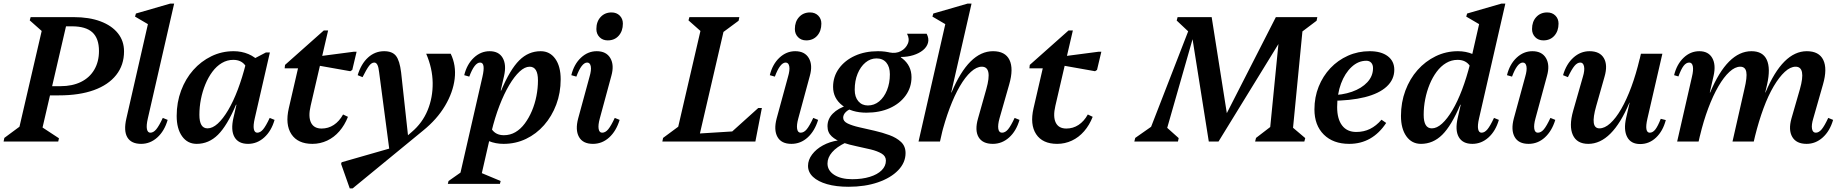

<svg xmlns="http://www.w3.org/2000/svg" viewBox="-46 -785 10211 1065"><path d="M-26 0 -22 -20 101 -111 52 -39 194 -651 225 -578 119 -672 124 -690H332L181 -39L150 -104L281 -18L277 0ZM188 -256V-307H290Q355 -307 403 -330.5Q451 -354 477 -398.5Q503 -443 503 -502Q503 -572 466.5 -605.5Q430 -639 353 -639H255V-690H363Q449 -690 511.5 -666.5Q574 -643 608 -600.5Q642 -558 642 -500Q642 -424 598.5 -369Q555 -314 474.5 -285Q394 -256 281 -256Z M737 13Q682 13 660.5 -23Q639 -59 655 -128L784 -693L807 -632L703 -693L708 -710L898 -765H920L774 -128Q765 -89 769 -69Q773 -49 788 -49Q805 -49 820.5 -67.5Q836 -86 857 -131L884 -120Q866 -58 826.5 -22.5Q787 13 737 13Z M1045 13Q994 13 964 -29Q934 -71 934 -142Q934 -217 958.5 -282.5Q983 -348 1026 -396.5Q1069 -445 1126.5 -473Q1184 -501 1250 -501Q1294 -501 1332 -485Q1370 -469 1395 -439L1338 -324Q1338 -388 1315.5 -420.5Q1293 -453 1248 -453Q1214 -453 1184.5 -435.5Q1155 -418 1132 -387Q1109 -356 1093 -317Q1077 -278 1068.5 -235Q1060 -192 1060 -148Q1060 -73 1105 -73Q1133 -73 1162 -99.5Q1191 -126 1219.5 -174Q1248 -222 1273 -288Q1298 -354 1318 -433L1368 -421L1335 -204H1263Q1214 -88 1163 -37.5Q1112 13 1045 13ZM1330 13Q1276 13 1254.5 -25Q1233 -63 1249 -132L1322 -450H1345L1429 -494H1451L1367 -128Q1358 -89 1362 -69Q1366 -49 1381 -49Q1398 -49 1413.5 -67.5Q1429 -86 1450 -131L1477 -120Q1459 -58 1419.5 -22.5Q1380 13 1330 13Z M1687 13Q1606 13 1570.5 -40.5Q1535 -94 1556 -185L1620 -462L1650 -406H1533L1535 -425L1750 -616H1774L1677 -198Q1663 -138 1679 -105Q1695 -72 1738 -72Q1775 -72 1805.5 -92Q1836 -112 1857 -150L1884 -137Q1866 -91 1836.5 -57Q1807 -23 1768.5 -5Q1730 13 1687 13ZM1897 -390 1677 -429 1687 -468 1916 -498H1932L1908 -397Z M1894 260 1846 124 1849 115 2135 33 2170 6 2238 -53Q2297 -103 2326 -173.5Q2355 -244 2354 -325Q2353 -406 2318 -487H2454Q2485 -423 2476 -348Q2467 -273 2422.5 -198Q2378 -123 2300 -60L1910 260ZM2116 63 2057 -384Q2054 -412 2047.5 -425Q2041 -438 2030 -438Q2015 -438 2001 -419.5Q1987 -401 1965 -357L1938 -368Q1957 -431 1995.5 -466Q2034 -501 2085 -501Q2130 -501 2150.5 -475Q2171 -449 2179 -383L2219 -17Z M2438 235 2442 219 2553 141 2502 200 2630 -359Q2639 -398 2636 -418Q2633 -438 2617 -438Q2586 -438 2557 -360L2529 -368Q2544 -429 2582.5 -465Q2621 -501 2670 -501Q2721 -501 2742.5 -463.5Q2764 -426 2750 -364L2621 200L2597 163L2731 219L2727 235ZM2747 13Q2703 13 2665.5 -2.5Q2628 -18 2603 -48L2660 -163Q2660 -99 2682.5 -67Q2705 -35 2749 -35Q2784 -35 2813 -52Q2842 -69 2865 -100Q2888 -131 2904.5 -170Q2921 -209 2929.5 -252.5Q2938 -296 2938 -339Q2938 -415 2892 -415Q2865 -415 2836 -388Q2807 -361 2778.5 -313Q2750 -265 2724.5 -199Q2699 -133 2680 -54L2630 -66L2662 -283H2734Q2783 -399 2834 -450Q2885 -501 2953 -501Q3004 -501 3034 -459Q3064 -417 3064 -345Q3064 -270 3039.5 -205Q3015 -140 2972 -91Q2929 -42 2871.5 -14.5Q2814 13 2747 13Z M3243 13Q3187 13 3165.5 -25.5Q3144 -64 3161 -128L3224 -359Q3235 -396 3231 -417Q3227 -438 3211 -438Q3180 -438 3151 -360L3123 -368Q3138 -429 3176.5 -465Q3215 -501 3264 -501Q3317 -501 3339.5 -462.5Q3362 -424 3345 -364L3281 -128Q3271 -92 3274.5 -70.5Q3278 -49 3294 -49Q3312 -49 3327.5 -67.5Q3343 -86 3364 -131L3391 -120Q3372 -58 3333 -22.5Q3294 13 3243 13ZM3325 -561Q3297 -561 3279.5 -579Q3262 -597 3262 -624Q3262 -665 3285.5 -690.5Q3309 -716 3346 -716Q3374 -716 3391.5 -698.5Q3409 -681 3409 -654Q3409 -613 3386 -587Q3363 -561 3325 -561Z M3628 0 3632 -20 3755 -111 3706 -39 3848 -651 3879 -578 3773 -672 3778 -690H4055L4051 -670L3928 -579L3977 -651L3826 0ZM3815 0 3825 -44 4130 -63 4115 0ZM3989 0 3999 -41 4160 -186H4180L4144 0Z M4344 13Q4288 13 4266.5 -25.5Q4245 -64 4262 -128L4325 -359Q4336 -396 4332 -417Q4328 -438 4312 -438Q4281 -438 4252 -360L4224 -368Q4239 -429 4277.5 -465Q4316 -501 4365 -501Q4418 -501 4440.5 -462.5Q4463 -424 4446 -364L4382 -128Q4372 -92 4375.5 -70.5Q4379 -49 4395 -49Q4413 -49 4428.5 -67.5Q4444 -86 4465 -131L4492 -120Q4473 -58 4434 -22.5Q4395 13 4344 13ZM4426 -561Q4398 -561 4380.5 -579Q4363 -597 4363 -624Q4363 -665 4386.5 -690.5Q4410 -716 4447 -716Q4475 -716 4492.5 -698.5Q4510 -681 4510 -654Q4510 -613 4487 -587Q4464 -561 4426 -561Z M4661 251Q4592 251 4541.5 236.5Q4491 222 4463.5 196Q4436 170 4436 135Q4436 102 4458.5 72Q4481 42 4518.5 21.5Q4556 1 4602 -6V-13H4645V6Q4595 30 4569.5 59.5Q4544 89 4544 122Q4544 161 4581.5 185Q4619 209 4681 209Q4736 209 4778.5 196Q4821 183 4844.5 159.5Q4868 136 4868 106Q4868 81 4844.5 67Q4821 53 4784.5 44Q4748 35 4706.5 26.5Q4665 18 4628 5.5Q4591 -7 4567.5 -28.5Q4544 -50 4544 -85Q4544 -125 4573.5 -155Q4603 -185 4655 -201L4684 -184Q4660 -178 4645.5 -163.5Q4631 -149 4631 -132Q4631 -112 4656 -100Q4681 -88 4720.5 -79Q4760 -70 4804 -60Q4848 -50 4887.5 -35.5Q4927 -21 4952 2.5Q4977 26 4977 64Q4977 117 4936 159.5Q4895 202 4823.5 226.5Q4752 251 4661 251ZM4760 -160Q4678 -160 4626.5 -200Q4575 -240 4575 -303Q4575 -360 4607.5 -405Q4640 -450 4696 -475.5Q4752 -501 4824 -501Q4908 -501 4959 -461Q5010 -421 5010 -357Q5010 -300 4977.5 -255Q4945 -210 4889 -185Q4833 -160 4760 -160ZM4768 -200Q4803 -200 4830.5 -222.5Q4858 -245 4874 -284.5Q4890 -324 4890 -373Q4890 -414 4870.5 -437.5Q4851 -461 4816 -461Q4782 -461 4754.5 -438Q4727 -415 4711 -376Q4695 -337 4695 -287Q4695 -247 4715 -223.5Q4735 -200 4768 -200ZM4888 -460V-494Q4924 -487 4951 -501.5Q4978 -516 4989.5 -542.5Q5001 -569 4985 -598H5094Q5108 -571 5101.5 -547.5Q5095 -524 5073.5 -506.5Q5052 -489 5020 -479Q4988 -469 4951 -469V-460Z M5049 0 5207 -693 5230 -632 5126 -693 5131 -710 5321 -765H5343L5168 0ZM5461 13Q5404 13 5382 -24.5Q5360 -62 5379 -128L5425 -291Q5460 -415 5400 -415Q5371 -415 5339.5 -386.5Q5308 -358 5278 -306.5Q5248 -255 5221.5 -184.5Q5195 -114 5174 -30H5125L5169 -272H5232Q5328 -501 5462 -501Q5530 -501 5553.5 -452.5Q5577 -404 5552 -317L5498 -128Q5488 -92 5491.5 -70.5Q5495 -49 5512 -49Q5530 -49 5545.5 -67.5Q5561 -86 5582 -131L5609 -120Q5591 -58 5551.5 -22.5Q5512 13 5461 13Z M5818 13Q5737 13 5701.5 -40.5Q5666 -94 5687 -185L5751 -462L5781 -406H5664L5666 -425L5881 -616H5905L5808 -198Q5794 -138 5810 -105Q5826 -72 5869 -72Q5906 -72 5936.5 -92Q5967 -112 5988 -150L6015 -137Q5997 -91 5967.5 -57Q5938 -23 5899.5 -5Q5861 13 5818 13ZM6028 -390 5808 -429 5818 -468 6047 -498H6063L6039 -397Z M6659 0 6560 -624V-690H6675L6764 -126H6743L7031 -690H7137L6713 0ZM6246 0 6251 -20 6368 -102 6324 -43 6557 -643 6564 -593 6481 -671 6486 -690H6604L6419 -43L6398 -103L6492 -19L6488 0ZM6916 0 6921 -20 7037 -109 6996 -42 7060 -690H7261L7257 -670L7143 -584L7182 -648L7123 -42L7102 -97L7194 -19L7189 0Z M7438 13Q7349 13 7297 -38.5Q7245 -90 7245 -178Q7245 -246 7268.5 -304.5Q7292 -363 7333.5 -407Q7375 -451 7431 -476Q7487 -501 7551 -501Q7615 -501 7651.5 -473.5Q7688 -446 7688 -398Q7688 -344 7646 -305Q7604 -266 7524.5 -246Q7445 -226 7332 -226V-257Q7399 -257 7453 -276Q7507 -295 7538.5 -329Q7570 -363 7570 -407Q7570 -426 7560 -437Q7550 -448 7533 -448Q7488 -448 7451 -413.5Q7414 -379 7392.5 -321.5Q7371 -264 7371 -191Q7371 -125 7398.5 -89Q7426 -53 7477 -53Q7519 -53 7553.5 -70Q7588 -87 7617 -121L7643 -103Q7566 13 7438 13Z M7836 13Q7785 13 7755 -29Q7725 -71 7725 -142Q7725 -217 7749.5 -282.5Q7774 -348 7817 -396.5Q7860 -445 7917.5 -473Q7975 -501 8041 -501Q8085 -501 8123 -485Q8161 -469 8186 -439L8129 -324Q8129 -388 8106.5 -420.5Q8084 -453 8039 -453Q8005 -453 7975.5 -435.5Q7946 -418 7923 -387Q7900 -356 7884 -317Q7868 -278 7859.5 -235Q7851 -192 7851 -148Q7851 -73 7896 -73Q7924 -73 7953 -99.5Q7982 -126 8010.5 -174Q8039 -222 8064 -288Q8089 -354 8109 -433L8159 -421L8126 -204H8054Q8005 -88 7954 -37.5Q7903 13 7836 13ZM8121 13Q8067 13 8045.5 -25Q8024 -63 8040 -132L8168 -693L8191 -632L8087 -693L8092 -710L8282 -765H8304L8158 -128Q8149 -89 8153 -69Q8157 -49 8172 -49Q8189 -49 8204.5 -67.5Q8220 -86 8241 -131L8268 -120Q8250 -58 8210.5 -22.5Q8171 13 8121 13Z M8433 13Q8377 13 8355.5 -25.5Q8334 -64 8351 -128L8414 -359Q8425 -396 8421 -417Q8417 -438 8401 -438Q8370 -438 8341 -360L8313 -368Q8328 -429 8366.5 -465Q8405 -501 8454 -501Q8507 -501 8529.5 -462.5Q8552 -424 8535 -364L8471 -128Q8461 -92 8464.5 -70.5Q8468 -49 8484 -49Q8502 -49 8517.5 -67.5Q8533 -86 8554 -131L8581 -120Q8562 -58 8523 -22.5Q8484 13 8433 13ZM8515 -561Q8487 -561 8469.5 -579Q8452 -597 8452 -624Q8452 -665 8475.5 -690.5Q8499 -716 8536 -716Q8564 -716 8581.5 -698.5Q8599 -681 8599 -654Q8599 -613 8576 -587Q8553 -561 8515 -561Z M8764 13Q8701 13 8678.5 -36Q8656 -85 8680 -170L8734 -359Q8745 -395 8740.5 -416.5Q8736 -438 8720 -438Q8703 -438 8687.5 -419.5Q8672 -401 8651 -357L8624 -368Q8642 -430 8681.5 -465.5Q8721 -501 8771 -501Q8828 -501 8850.5 -462.5Q8873 -424 8854 -359L8808 -197Q8790 -134 8794.5 -103.5Q8799 -73 8826 -73Q8855 -73 8886 -101Q8917 -129 8947 -181Q8977 -233 9003 -303.5Q9029 -374 9049 -458H9098L9054 -215H8992Q8896 13 8764 13ZM9052 14Q9000 14 8979.5 -25.5Q8959 -65 8974 -131L9056 -487H9175L9092 -127Q9083 -88 9086.5 -68.5Q9090 -49 9105 -49Q9122 -49 9136 -67Q9150 -85 9166 -126L9194 -119Q9178 -58 9140 -22Q9102 14 9052 14Z M9975 13Q9918 13 9895.5 -25.5Q9873 -64 9891 -128L9938 -291Q9973 -415 9914 -415Q9885 -415 9854 -386.5Q9823 -358 9792.5 -306.5Q9762 -255 9736 -184.5Q9710 -114 9689 -30H9640L9684 -272H9747Q9843 -501 9976 -501Q10044 -501 10067.5 -452.5Q10091 -404 10066 -317L10012 -128Q10001 -92 10005 -70.5Q10009 -49 10026 -49Q10043 -49 10058.5 -67.5Q10074 -86 10095 -131L10122 -120Q10104 -58 10064.5 -22.5Q10025 13 9975 13ZM9257 0 9339 -359Q9348 -396 9344 -417Q9340 -438 9324 -438Q9307 -438 9293 -420Q9279 -402 9264 -361L9240 -368Q9255 -429 9293 -465Q9331 -501 9380 -501Q9430 -501 9451.5 -463.5Q9473 -426 9459 -364L9376 0ZM9334 -30 9378 -272H9440Q9536 -501 9669 -501Q9732 -501 9754 -453.5Q9776 -406 9756 -317L9682 0H9564L9630 -291Q9646 -357 9640.5 -386Q9635 -415 9607 -415Q9578 -415 9547 -386.5Q9516 -358 9486 -306.5Q9456 -255 9429.5 -184.5Q9403 -114 9383 -30Z"/></svg>

Font: Platypi Light Medium
Style: Italic
Weight: 500
Italic angle: -13°
Version: Version 1.200